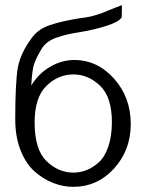

<svg xmlns="http://www.w3.org/2000/svg" viewBox="-20 -715 566 743"><path d="M39 -253Q39 -396 49 -453Q59 -510 105 -571Q129 -603 173.5 -618Q218 -633 286 -644Q310 -647 322.5 -649.5Q335 -652 348.5 -656Q362 -660 370.5 -663Q379 -666 403 -676Q427 -686 452 -695L451 -649Q440 -622 319 -596Q309 -594 282 -589.5Q255 -585 238 -581Q221 -577 199 -569.5Q177 -562 161.5 -549.5Q146 -537 137 -519Q117 -485 110.5 -462Q104 -439 101 -384Q128 -429 172 -455.5Q216 -482 266 -483Q357 -483 421.5 -410.5Q486 -338 486 -235Q486 -134 421.5 -63Q357 8 263 8Q225 8 187 -6.5Q149 -21 115 -50.5Q81 -80 60 -132.5Q39 -185 39 -253ZM114 -241Q114 -136 160 -91.5Q206 -47 264 -47Q290 -47 314.5 -56.5Q339 -66 362 -86.5Q385 -107 399 -147.5Q413 -188 413 -242Q413 -340 367 -383.5Q321 -427 264 -427Q205 -427 159.5 -382.5Q114 -338 114 -241Z"/></svg>

Font: Coval
Style: ExtraLight
Weight: 250
Foundry: Context Ltd
Version: Version 001.000